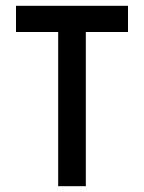

<svg xmlns="http://www.w3.org/2000/svg" viewBox="-20 -640 495 660"><path d="M35 -530V-620H420V-530H275V0H180V-530Z"/></svg>

Font: Gulax
Style: Regular
Weight: 400
Designer: Morgan Gilbert
Foundry: VTF
Version: Version 1.001;hotconv 1.0.109;makeotfexe 2.5.65596